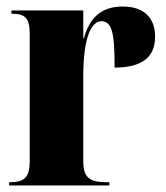

<svg xmlns="http://www.w3.org/2000/svg" viewBox="-20 -568 508 588"><path d="M8 0H315V-10H306C252 -10 235 -26 235 -75V-334C235 -456 261 -503 290 -503C323 -503 331 -469 331 -361C415 -361 455 -393 455 -456C455 -515 419 -548 356 -548C292 -548 255 -516 237 -451H235V-536H15V-526H17C58 -526 71 -511 71 -465V-75C71 -26 56 -10 10 -10H8Z"/></svg>

Font: Noto Serif Display ExtraCondensed Black
Style: Regular
Weight: 900
Width: 2
Designer: Monotype Design Team
Foundry: Monotype Imaging Inc.
Version: Version 2.009